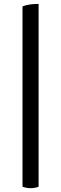

<svg xmlns="http://www.w3.org/2000/svg" viewBox="-20 -771 312 979"><path d="M176.8 -751Q151.4 -751 131.8 -748Q111.3 -745.1 94.7 -738.3Q94.7 -707 94.7 -643.6Q94.7 -437.5 94.7 180.7Q99.6 183.6 110.4 185.5Q121.1 188.5 135.7 188.5Q151.4 188.5 162.1 185.5Q172.9 183.6 176.8 180.7Q176.8 -129.9 176.8 -751Z"/></svg>

Font: cl
Style: Regular
Weight: 400
Designer: Mitja Miklavcic
Version: Version 1.0